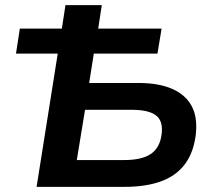

<svg xmlns="http://www.w3.org/2000/svg" viewBox="-20 -725 840 745"><path d="M122 0 204 -517H42L57 -614H220L234 -705H375L361 -614H607L591 -517H344L326 -403H518Q596 -403 648.5 -380Q701 -357 724.5 -312Q748 -267 739 -197Q729 -127 694 -83.5Q659 -40 601 -20Q543 0 465 0ZM278 -104H463Q530 -104 565 -127.5Q600 -151 607 -203Q614 -255 585.5 -277Q557 -299 491 -299H310Z"/></svg>

Font: Nunito Sans 7pt
Style: Bold Italic
Weight: 700
Italic angle: -9°
Version: Version 3.101;gftools[0.9.27]